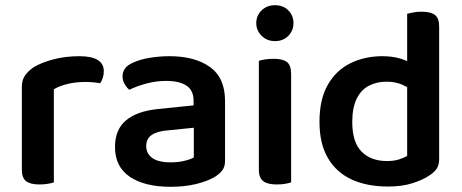

<svg xmlns="http://www.w3.org/2000/svg" viewBox="-20 -703 1774 738"><path d="M187 -360V-2Q179 1 164 3.5Q149 6 131 6Q97 6 80.5 -6.5Q64 -19 64 -51V-370Q64 -395 76 -412.5Q88 -430 110 -445Q140 -463 186 -475Q232 -487 285 -487Q379 -487 379 -429Q379 -415 375 -403.5Q371 -392 365 -383Q355 -385 340 -386.5Q325 -388 308 -388Q272 -388 240.5 -380.5Q209 -373 187 -360Z M631 -487Q729 -487 787 -445.5Q845 -404 845 -315V-85Q845 -61 833.5 -47Q822 -33 804 -22Q776 -6 733 4.5Q690 15 636 15Q536 15 479 -23.5Q422 -62 422 -138Q422 -205 464.5 -240.5Q507 -276 588 -284L724 -298V-316Q724 -356 696.5 -374Q669 -392 619 -392Q580 -392 543 -382Q506 -372 477 -358Q467 -366 459 -380Q451 -394 451 -409Q451 -445 491 -462Q519 -475 556.5 -481Q594 -487 631 -487ZM636 -79Q666 -79 690 -85Q714 -91 725 -98V-212L626 -202Q585 -199 563.5 -184.5Q542 -170 542 -142Q542 -113 565 -96Q588 -79 636 -79Z M965 -614Q965 -643 985.5 -663Q1006 -683 1037 -683Q1069 -683 1088.5 -663Q1108 -643 1108 -614Q1108 -586 1088.5 -565.5Q1069 -545 1037 -545Q1006 -545 985.5 -565.5Q965 -586 965 -614ZM1099 -2Q1091 1 1076 3.5Q1061 6 1043 6Q1009 6 992 -6.5Q975 -19 975 -51V-469Q983 -472 998.5 -474.5Q1014 -477 1032 -477Q1067 -477 1083 -464.5Q1099 -452 1099 -419Z M1545 -650Q1552 -652 1567.5 -655Q1583 -658 1600 -658Q1636 -658 1652 -645.5Q1668 -633 1668 -601V-91Q1668 -69 1658.5 -54.5Q1649 -40 1628 -27Q1604 -11 1564.5 1.5Q1525 14 1471 14Q1392 14 1333 -12.5Q1274 -39 1241 -94.5Q1208 -150 1208 -235Q1208 -322 1240.5 -378Q1273 -434 1328 -460.5Q1383 -487 1450 -487Q1487 -487 1518 -478Q1533 -474 1545 -468ZM1545 -104V-368Q1536 -373 1525 -378Q1499 -389 1465 -389Q1428 -389 1398 -373.5Q1368 -358 1351 -323.5Q1334 -289 1334 -234Q1334 -156 1370 -120Q1406 -84 1467 -84Q1494 -84 1513 -90Q1532 -96 1545 -104Z"/></svg>

Font: Baloo Bhaijaan 2 SemiBold
Style: Regular
Weight: 600
Designer: Sanskriti Dholi, Noopur Datye and Ek Type
Foundry: Ek Type
Version: Version 1.700